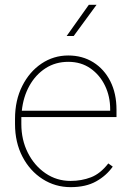

<svg xmlns="http://www.w3.org/2000/svg" viewBox="-20 -769 544 799"><path d="M273.9 9.8Q210 9.8 157.2 -23.9Q104.5 -57.6 73.5 -116.9Q42.5 -176.3 42.5 -252.9V-274.4Q42.5 -351.6 72.5 -411.1Q102.5 -470.7 152.8 -504.4Q203.1 -538.1 264.2 -538.1Q322.8 -538.1 368.2 -509.8Q413.6 -481.4 439.2 -430.7Q464.8 -379.9 464.8 -312.5V-281.7H68.8Q68.8 -278.3 68.8 -274.4V-252.9Q68.8 -187 95.9 -133.3Q123 -79.6 169.4 -47.9Q215.8 -16.1 273.9 -16.1Q319.3 -16.1 358.6 -31.2Q397.9 -46.4 430.7 -88.9L449.2 -75.7Q422.9 -38.1 380.1 -14.2Q337.4 9.8 273.9 9.8ZM264.2 -511.7Q210.9 -511.7 169.4 -484.9Q127.9 -458 102.3 -411.9Q76.7 -365.7 70.8 -308.1H438.5V-314.5Q438.5 -367.7 417 -412.4Q395.5 -457 356.4 -484.4Q317.4 -511.7 264.2 -511.7ZM257.3 -619.1 349.6 -749H381.8L286.6 -619.1Z"/></svg>

Font: Vazirmatn FD Thin
Style: Regular
Weight: 100
Designer: Saber Rastikerdar
Foundry: Saber Rastikerdar
Version: Version 33.003